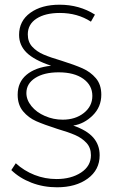

<svg xmlns="http://www.w3.org/2000/svg" viewBox="-20 -714 486 815"><path d="M234 -659Q172 -659 135 -635Q98 -611 98 -568Q98 -536 117 -515.5Q136 -495 165 -482.5Q194 -470 242 -456Q296 -439 330 -424Q364 -409 387 -382Q410 -355 410 -312Q410 -260 373.5 -224Q337 -188 291 -181Q349 -161 376 -130Q403 -99 403 -55Q403 7 352.5 44Q302 81 222 81Q164 81 113.5 61.5Q63 42 28 8L47 -21Q82 11 126.5 28.5Q171 46 220 46Q282 46 324 18.5Q366 -9 366 -55Q366 -87 347 -107.5Q328 -128 299.5 -140.5Q271 -153 223 -167Q167 -185 134 -199.5Q101 -214 78 -241.5Q55 -269 55 -312Q55 -365 92.5 -396.5Q130 -428 197 -435Q125 -459 93 -490.5Q61 -522 61 -566Q61 -625 108.5 -659.5Q156 -694 233 -694Q317 -694 383 -652L366 -622Q309 -659 234 -659ZM92 -319Q92 -290 113.5 -263.5Q135 -237 171 -221.5Q207 -206 246 -206Q300 -206 336 -234.5Q372 -263 372 -307Q372 -352 333.5 -379.5Q295 -407 229 -407Q167 -407 129.5 -383Q92 -359 92 -319Z"/></svg>

Font: Gontserrat ExtraLight
Style: Regular
Weight: 275
Designer: Julieta Ulanovsky
Foundry: Julieta Ulanovsky
Version: Version 6.001